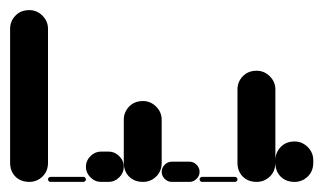

<svg xmlns="http://www.w3.org/2000/svg" viewBox="-20 -360 640 380"><path d="M0 -38H75V-303H0ZM38 -75Q21 -75 10.5 -64Q0 -53 0 -38Q0 -21 10.5 -10.5Q21 0 38 0Q53 0 64 -10.5Q75 -21 75 -38Q75 -53 64 -64Q53 -75 38 -75ZM38 -340Q21 -340 10.5 -329Q0 -318 0 -303Q0 -286 10.5 -275.5Q21 -265 38 -265Q53 -265 64 -275.5Q75 -286 75 -303Q75 -318 64 -329Q53 -340 38 -340Z M80 -10Q78 -10 76.5 -8.5Q75 -7 75 -5Q75 -3 76.5 -1.5Q78 0 80 0H145Q147 0 148.5 -1.5Q150 -3 150 -5Q150 -7 148.5 -8.5Q147 -10 145 -10Z M180 -60Q168 -60 159 -51Q150 -42 150 -30Q150 -18 159 -9Q168 0 180 0H195Q207 0 216 -9Q225 -18 225 -30Q225 -42 216 -51Q207 -60 195 -60Z M225 -38H300V-123H225ZM263 -75Q246 -75 235.5 -64Q225 -53 225 -38Q225 -21 235.5 -10.5Q246 0 263 0Q278 0 289 -10.5Q300 -21 300 -38Q300 -53 289 -64Q278 -75 263 -75ZM263 -160Q246 -160 235.5 -149Q225 -138 225 -123Q225 -106 235.5 -95.5Q246 -85 263 -85Q278 -85 289 -95.5Q300 -106 300 -123Q300 -138 289 -149Q278 -160 263 -160Z M320 -40Q312 -40 306 -34Q300 -28 300 -20Q300 -12 306 -6Q312 0 320 0H355Q363 0 369 -6Q375 -12 375 -20Q375 -28 369 -34Q363 -40 355 -40Z M380 -10Q378 -10 376.5 -8.5Q375 -7 375 -5Q375 -3 376.5 -1.5Q378 0 380 0H445Q447 0 448.5 -1.5Q450 -3 450 -5Q450 -7 448.5 -8.5Q447 -10 445 -10Z M450 -38H525V-183H450ZM488 -75Q471 -75 460.5 -64Q450 -53 450 -38Q450 -21 460.5 -10.5Q471 0 488 0Q503 0 514 -10.5Q525 -21 525 -38Q525 -53 514 -64Q503 -75 488 -75ZM488 -220Q471 -220 460.5 -209Q450 -198 450 -183Q450 -166 460.5 -155.5Q471 -145 488 -145Q503 -145 514 -155.5Q525 -166 525 -183Q525 -198 514 -209Q503 -220 488 -220Z M525 -38H600V-43H525ZM563 -75Q546 -75 535.5 -64Q525 -53 525 -38Q525 -21 535.5 -10.5Q546 0 563 0Q578 0 589 -10.5Q600 -21 600 -38Q600 -53 589 -64Q578 -75 563 -75ZM563 -80Q546 -80 535.5 -69Q525 -58 525 -43Q525 -26 535.5 -15.5Q546 -5 563 -5Q578 -5 589 -15.5Q600 -26 600 -43Q600 -58 589 -69Q578 -80 563 -80Z"/></svg>

Font: Wavefont Medium
Style: Regular
Weight: 500
Version: Version 3.004;gftools[0.9.33]